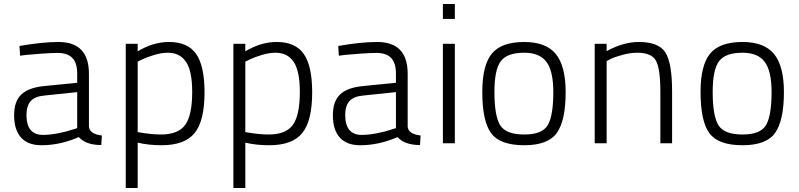

<svg xmlns="http://www.w3.org/2000/svg" viewBox="-20 -720 4014 965"><path d="M427 -349V-83Q431 -46 492 -39L489 9Q412 9 376 -31Q282 10 188 10Q121 10 86 -28.5Q51 -67 51 -141Q51 -210 86.5 -244.5Q122 -279 198 -287L368 -304V-349Q368 -404 343.5 -429Q319 -454 270 -454Q238 -454 191 -450.5Q144 -447 112 -444L81 -440L78 -489Q193 -509 274 -509Q427 -509 427 -349ZM368 -257 205 -240Q156 -236 134.5 -212Q113 -188 113 -142Q113 -42 196 -42Q231 -42 274 -50.5Q317 -59 342 -68L368 -76Z M612 225V-500H672V-462Q750 -509 830 -509Q924 -509 966 -448.5Q1008 -388 1008 -256Q1008 -112 958 -51Q908 10 792 10Q727 10 672 -3V225ZM824 -455Q792 -455 754 -443.5Q716 -432 694 -421L672 -410V-56Q740 -44 789 -44Q876 -44 911 -92.5Q946 -141 946 -258Q946 -363 915 -409Q884 -455 824 -455Z M1153 225V-500H1213V-462Q1291 -509 1371 -509Q1465 -509 1507 -448.5Q1549 -388 1549 -256Q1549 -112 1499 -51Q1449 10 1333 10Q1268 10 1213 -3V225ZM1365 -455Q1333 -455 1295 -443.5Q1257 -432 1235 -421L1213 -410V-56Q1281 -44 1330 -44Q1417 -44 1452 -92.5Q1487 -141 1487 -258Q1487 -363 1456 -409Q1425 -455 1365 -455Z M2029 -349V-83Q2033 -46 2094 -39L2091 9Q2014 9 1978 -31Q1884 10 1790 10Q1723 10 1688 -28.5Q1653 -67 1653 -141Q1653 -210 1688.5 -244.5Q1724 -279 1800 -287L1970 -304V-349Q1970 -404 1945.5 -429Q1921 -454 1872 -454Q1840 -454 1793 -450.5Q1746 -447 1714 -444L1683 -440L1680 -489Q1795 -509 1876 -509Q2029 -509 2029 -349ZM1970 -257 1807 -240Q1758 -236 1736.5 -212Q1715 -188 1715 -142Q1715 -42 1798 -42Q1833 -42 1876 -50.5Q1919 -59 1944 -68L1970 -76Z M2206 0V-500H2266V0ZM2206 -625V-700H2266V-625Z M2615 -509Q2724 -509 2773.5 -448.5Q2823 -388 2823 -257Q2823 -115 2779 -52.5Q2735 10 2615 10Q2493 10 2448.5 -50.5Q2404 -111 2404 -258Q2404 -392 2452 -450.5Q2500 -509 2615 -509ZM2615 -44Q2706 -44 2733.5 -92Q2761 -140 2761 -257Q2761 -363 2726.5 -409Q2692 -455 2615 -455Q2529 -455 2497 -412.5Q2465 -370 2465 -258Q2465 -137 2494 -90.5Q2523 -44 2615 -44Z M3029 0H2969V-500H3029V-463Q3113 -509 3191 -509Q3291 -509 3324.5 -456Q3358 -403 3358 -260V0H3299V-260Q3299 -374 3277 -414.5Q3255 -455 3183 -455Q3148 -455 3109.5 -444.5Q3071 -434 3050 -424L3029 -413Z M3712 -509Q3821 -509 3870.5 -448.5Q3920 -388 3920 -257Q3920 -115 3876 -52.5Q3832 10 3712 10Q3590 10 3545.5 -50.5Q3501 -111 3501 -258Q3501 -392 3549 -450.5Q3597 -509 3712 -509ZM3712 -44Q3803 -44 3830.5 -92Q3858 -140 3858 -257Q3858 -363 3823.5 -409Q3789 -455 3712 -455Q3626 -455 3594 -412.5Q3562 -370 3562 -258Q3562 -137 3591 -90.5Q3620 -44 3712 -44Z"/></svg>

Font: TypoPRO Titillium Text
Style: 250 wt
Weight: 300
Designer: Accademia di Belle Arti di Urbino and others
Foundry: Accademia di Belle Arti di Urbino and others.
Version: Version 25.000